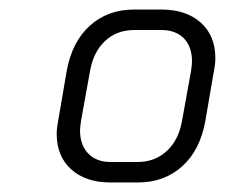

<svg xmlns="http://www.w3.org/2000/svg" viewBox="-20 -726 474 403"><path d="M99 -445Q99 -457 102 -472L120 -577Q131 -638 168.5 -672Q206 -706 262 -706H318Q371 -706 401.5 -678.5Q432 -651 432 -604Q432 -591 429 -577L411 -472Q400 -411 362.5 -377Q325 -343 269 -343H212Q160 -343 129.5 -370.5Q99 -398 99 -445ZM269 -386Q305 -386 330 -409Q355 -432 362 -472L381 -577Q383 -591 383 -597Q383 -628 366 -645.5Q349 -663 318 -663H262Q225 -663 200.5 -640Q176 -617 169 -577L150 -472Q148 -458 148 -452Q148 -422 165 -404Q182 -386 212 -386Z"/></svg>

Font: Bai Jamjuree Light
Style: Italic
Weight: 300
Italic angle: -10°
Version: Version 1.000; ttfautohint (v1.6)